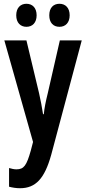

<svg xmlns="http://www.w3.org/2000/svg" viewBox="-20 -757 456 1017"><path d="M66 -676C66 -636 89 -615 120 -615C152 -615 174 -637 174 -676C174 -715 152 -737 120 -737C89 -737 66 -716 66 -676ZM241 -676C241 -637 262 -615 295 -615C327 -615 349 -637 349 -676C349 -715 327 -737 295 -737C263 -737 241 -716 241 -676ZM3 -543 155 -5 143 41C121 119 107 140 67 140C55 140 41 137 28 133V232C47 237 66 240 86 240C169 240 216 189 251 64L413 -543H297L233 -263C222 -219 215 -184 212 -152H208C203 -187 195 -227 187 -263L120 -543Z"/></svg>

Font: Noto Sans Georgian ExtraCondensed SemiBold
Style: Regular
Weight: 600
Width: 2
Designer: Monotype Design Team, Akaki Razmadze
Foundry: Google LLC
Version: Version 2.005